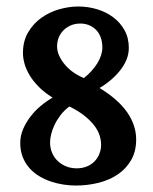

<svg xmlns="http://www.w3.org/2000/svg" viewBox="-20 -556 468 588"><path d="M374.5 -409.2Q374.5 -389.6 366.7 -371.6Q358.9 -353.5 345.9 -337.9Q333 -322.3 317.1 -309.1Q301.3 -295.9 285.6 -287.1V-286.1Q342.8 -251 369.9 -211.4Q397 -171.9 397 -128.9Q397 -92.3 381.6 -65.7Q366.2 -39.1 340.6 -21.7Q314.9 -4.4 281.5 3.9Q248 12.2 211.9 12.2Q194.3 12.2 174.6 9.3Q154.8 6.3 136 0Q117.2 -6.3 100.3 -16.4Q83.5 -26.4 70.6 -40.8Q57.6 -55.2 49.8 -74.5Q42 -93.8 42 -118.2Q42 -139.6 50.5 -159.9Q59.1 -180.2 72.8 -198.2Q86.4 -216.3 104.2 -231.2Q122.1 -246.1 140.6 -256.8V-257.3Q115.7 -272.9 98.6 -290.3Q81.5 -307.6 70.8 -325.4Q60.1 -343.3 55.2 -360.6Q50.3 -377.9 50.3 -393.6Q50.3 -430.2 66.2 -457Q82 -483.9 106.7 -501.5Q131.3 -519 161.4 -527.6Q191.4 -536.1 220.2 -536.1Q249 -536.1 276.9 -527.8Q304.7 -519.5 326.4 -503.4Q348.1 -487.3 361.3 -463.6Q374.5 -439.9 374.5 -409.2ZM289.6 -112.8Q289.6 -127 284.9 -141.6Q280.3 -156.2 268.8 -171.4Q257.3 -186.5 238.8 -201.4Q220.2 -216.3 192.4 -230Q176.3 -217.8 165 -202.9Q153.8 -188 146.7 -172.9Q139.6 -157.7 136.5 -144Q133.3 -130.4 133.3 -120.1Q133.3 -103 139.4 -88.4Q145.5 -73.7 156.5 -63.2Q167.5 -52.7 182.4 -46.6Q197.3 -40.5 214.8 -40.5Q231.9 -40.5 245.8 -46.1Q259.8 -51.8 269.5 -61.8Q279.3 -71.8 284.4 -85Q289.6 -98.1 289.6 -112.8ZM154.8 -414.1Q154.8 -399.4 161.4 -385Q168 -370.6 179 -357.7Q189.9 -344.7 205.1 -334.2Q220.2 -323.7 236.8 -316.9Q249.5 -326.7 260 -338.4Q270.5 -350.1 278.1 -362.3Q285.6 -374.5 289.6 -387Q293.5 -399.4 293.5 -409.7Q293.5 -427.7 288.3 -441.7Q283.2 -455.6 273.9 -464.8Q264.6 -474.1 252.4 -479Q240.2 -483.9 226.1 -483.9Q209.5 -483.9 196.3 -478Q183.1 -472.2 173.8 -462.6Q164.6 -453.1 159.7 -440.7Q154.8 -428.2 154.8 -414.1Z"/></svg>

Font: Parastoo Print
Style: Print-Bold
Weight: 700
Foundry: Saber Rastikerdar (saber.rastikerdar@gmail.com)
Version: Version 1.0.0-alpha3